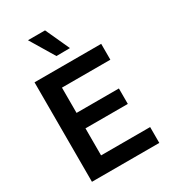

<svg xmlns="http://www.w3.org/2000/svg" viewBox="-233 -1117 1107 1237"><g transform="rotate(-30 320.0 -498.0)"><path d="M386 -817 304 -996H177L285 -816ZM579 0V-118H214V-319H529V-434H214V-622H574V-740H78V0Z"/></g></svg>

Font: Be Vietnam Pro SemiBold
Style: Regular
Weight: 600
Designer: Lam Bao, Tony Le, Vietanh Nguyen
Foundry: Yellow Type Foundry
Version: Version 1.002